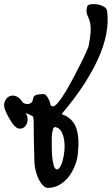

<svg xmlns="http://www.w3.org/2000/svg" viewBox="-39 -930 551 947"><path d="M130.4 -146.5Q128.4 -206.1 127.9 -243.4Q127.4 -280.8 127.4 -303Q127.4 -325.2 127 -336.7Q126.5 -348.1 123.5 -355.5Q123.5 -356.4 117.2 -359.4Q110.8 -362.3 104.5 -365.5Q98.1 -368.7 93 -370.6Q87.9 -372.6 87.9 -372.1Q99.1 -355.5 96.9 -336.4Q94.7 -317.4 84.5 -306.2Q74.2 -294.9 57.9 -295.4Q41.5 -295.9 24.4 -318.4Q18.1 -326.7 5.4 -348.1Q-7.3 -369.6 -14.6 -390.1Q-22.5 -410.6 -15.6 -428.5Q-8.8 -446.3 5.6 -454.1Q20 -461.9 38.6 -456.1Q57.1 -450.2 73.2 -424.8Q75.2 -421.9 83 -419.2Q90.8 -416.5 98.9 -417Q106.9 -417.5 114.7 -423.1Q122.6 -428.7 124 -443.4Q125.5 -452.6 131.6 -457.3Q137.7 -461.9 144.8 -463.4Q151.9 -464.8 158.9 -464.8Q166 -464.8 169.4 -465.8Q179.2 -467.8 186.5 -461.2Q193.8 -454.6 199 -444.8Q204.1 -435.1 207.3 -425.3Q210.4 -415.5 210.4 -412.6Q213.4 -405.3 222.7 -405.3Q231.9 -405.3 248.8 -425.8Q265.6 -446.3 284.7 -478Q303.7 -509.8 323.5 -547.1Q343.3 -584.5 359.6 -617.2Q376 -649.9 386.7 -674.3Q397.5 -698.7 398.4 -704.1Q406.7 -746.1 408 -771.7Q409.2 -797.4 406.2 -813Q403.3 -828.6 399.4 -837.4Q395.5 -846.2 392.1 -854.5Q388.7 -862.8 387.7 -872.3Q386.7 -881.8 391.6 -899.4Q394.5 -906.7 409.4 -908.9Q424.3 -911.1 441.2 -908.4Q458 -905.8 472.2 -897.9Q486.3 -890.1 488.8 -878.4Q497.1 -821.8 484.6 -760Q472.2 -698.2 441.9 -633.3Q411.6 -568.4 366.7 -501.2Q321.8 -434.1 265.1 -367.7L273.4 -363.8Q320.8 -344.7 337.2 -297.6Q353.5 -250.5 345.2 -174.3Q342.8 -144.5 330.8 -113.8Q318.8 -83 300 -58.6Q281.2 -34.2 255.1 -18.8Q229 -3.4 196.8 -3.4Q185.5 -3.4 174.3 -14.2Q163.1 -24.9 153.1 -43.7Q143.1 -62.5 136.7 -89.1Q130.4 -115.7 130.4 -146.5ZM216.3 -227.5Q216.3 -221.2 216.3 -202.4Q216.3 -183.6 218 -162.4Q219.7 -141.1 223.9 -122.3Q228 -103.5 234.9 -97.7Q244.1 -89.4 253.4 -101.1Q262.7 -112.8 269.3 -135.3Q275.9 -157.7 278.6 -185.8Q281.2 -213.9 277.3 -239.5Q273.4 -265.1 262.7 -283Q252 -300.8 231.9 -303.2Q226.1 -303.2 222.9 -293.9Q219.7 -284.7 218 -271.7Q216.3 -258.8 216.3 -246.1Q216.3 -233.4 216.3 -227.5Z"/></svg>

Font: AKL 022
Style: Regular
Weight: 400
Designer: AKL
Foundry: AKL
Version: Version 2.053;August 19, 2024;FontCreator 13.0.0.2675 64-bit